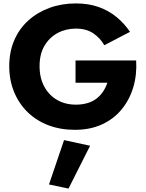

<svg xmlns="http://www.w3.org/2000/svg" viewBox="-20 -736 854 1121"><path d="M421 -253H607Q598 -226 582.5 -202.5Q567 -179 545 -161.5Q523 -144 492 -134.5Q461 -125 423 -125Q361 -125 313.5 -152.5Q266 -180 238.5 -230.5Q211 -281 211 -350Q211 -420 239.5 -468.5Q268 -517 316 -543Q364 -569 423 -569Q484 -569 524.5 -541.5Q565 -514 589 -472L739 -550Q706 -599 660.5 -636.5Q615 -674 556 -695Q497 -716 423 -716Q340 -716 269 -690Q198 -664 145 -616Q92 -568 63 -500.5Q34 -433 34 -350Q34 -267 62.5 -198.5Q91 -130 142 -80.5Q193 -31 263 -4.5Q333 22 417 22Q506 22 575 -9.5Q644 -41 690 -97Q736 -153 758 -226Q780 -299 775 -383H421ZM354 82 266 341 380 365 506 115Z"/></svg>

Font: Jost
Style: Bold
Weight: 700
Version: Version 3.710